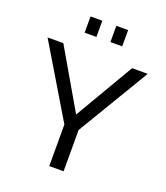

<svg xmlns="http://www.w3.org/2000/svg" viewBox="-162 -1023 979 1133"><g transform="rotate(20 327.5 -456.5)"><path d="M112 -710 327 -340 544 -710H642L372 -259V0H282V-261L13 -710ZM209 -811V-913H283V-811ZM371 -811V-913H445V-811Z"/></g></svg>

Font: Raleway Medium
Style: Regular
Weight: 500
Designer: Matt McInerney, Pablo Impallari, Rodrigo Fuenzalida
Foundry: Matt McInerney, Pablo Impallari, Rodrigo Fuenzalida
Version: Version 4.026